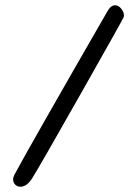

<svg xmlns="http://www.w3.org/2000/svg" viewBox="-20 -772 521 731"><path d="M389 -729Q402 -752 418 -752Q431 -752 441.5 -739Q452 -726 452 -713Q452 -709 450 -705Q442 -688 283.5 -408Q125 -128 101 -91Q81 -61 58 -61Q46 -61 38 -69Q30 -77 30 -89Q30 -97 35 -107Q93 -215 389 -729Z"/></svg>

Font: KleponIjo
Style: Ijo
Weight: 400
Designer: Aprian Dwi Nur Sembada & Aurellia CItra
Version: Version 001.000